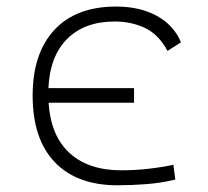

<svg xmlns="http://www.w3.org/2000/svg" viewBox="-20 -547 626 577"><path d="M333 9.8Q210.9 9.8 144.5 -59.8Q78.1 -129.4 78.1 -259.8Q78.1 -386.7 143.3 -457Q208.5 -527.3 329.1 -527.3Q400.4 -527.3 451.4 -499.3Q502.4 -471.2 523.9 -419.9L483.4 -394Q457 -443.4 415.8 -462.9Q374.5 -482.4 325.2 -482.4Q234.4 -482.4 182.1 -430.4Q129.9 -378.4 125.5 -282.2H382.8V-238.3H126Q132.3 -139.2 189 -87.2Q245.6 -35.2 344.7 -35.2Q384.8 -35.2 424.1 -39.6Q463.4 -43.9 501 -51.8L506.8 -7.3Q464.8 2.9 420.4 6.3Q376 9.8 333 9.8Z"/></svg>

Font: Cascadia Mono NF ExtraLight
Style: Regular
Weight: 200
Monospace: yes
Designer: Aaron Bell
Foundry: Saja Typeworks
Version: Version 2404.023; ttfautohint (v1.8.4)